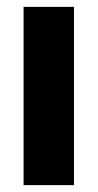

<svg xmlns="http://www.w3.org/2000/svg" viewBox="-20 -540 285 560"><path d="M48.8 0V-520H195.8V0Z"/></svg>

Font: Aspekta 400
Style: Bold
Weight: 700
Designer: Ivo Dolenc
Version: Version 2.000